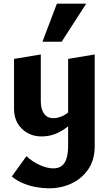

<svg xmlns="http://www.w3.org/2000/svg" viewBox="-20 -731 589 1040"><path d="M246 289Q212 289 175.5 282.5Q139 276 104.5 261.5Q70 247 44 225L123 115Q158 147 197.5 164Q237 181 269 181Q297 181 314.5 167.5Q332 154 340.5 126.5Q349 99 349 60V-412L493 -436V61Q493 135 458 186Q423 237 367 263Q311 289 246 289ZM205 8Q142 8 99 -33Q56 -74 56 -143V-412L201 -436V-182Q201 -141 218 -116Q235 -91 269 -91Q287 -91 305 -97Q323 -103 339.5 -114.5Q356 -126 366 -142L403 -101Q375 -67 343.5 -42.5Q312 -18 278 -5Q244 8 205 8ZM210 -505 288 -711H447L314 -505Z"/></svg>

Font: Ysabeau Infant ExtraBold
Style: Regular
Weight: 800
Designer: Christian Thalmann (Catharsis Fonts)
Version: Version 2.001;gftools[0.9.30]; featfreeze: ss01,ss02,lnum